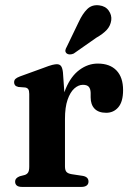

<svg xmlns="http://www.w3.org/2000/svg" viewBox="-20 -735 518 755"><path d="M218 -265Q218 -337.5 238.5 -386.5Q259 -435.5 292.5 -460.2Q326 -485 364.5 -485Q412 -485 438 -458Q464 -431 464 -380.5Q464 -335.5 445.5 -313.5Q427 -291.5 397.5 -291.5Q367.5 -291.5 352 -307.5Q336.5 -323.5 336.5 -352V-370Q336 -386 329 -393.8Q322 -401.5 306 -401.5Q288.5 -401.5 272.2 -387Q256 -372.5 245.8 -343Q235.5 -313.5 235.5 -267.5ZM227.5 -450.5 235.5 -337V-80.5Q235.5 -66 241.2 -59.2Q247 -52.5 262 -50L305 -43.5Q316.5 -41.5 322.2 -36Q328 -30.5 328 -21Q328 -11 320.8 -5.5Q313.5 0 300 0H66.5Q52.5 0 46 -5.5Q39.5 -11 39.5 -20.5Q39.5 -28 44 -33.2Q48.5 -38.5 58 -42L77.5 -47Q86.5 -50 90.8 -57.2Q95 -64.5 95 -80V-365.5Q95 -378.5 91.2 -384Q87.5 -389.5 79 -391L52.5 -393Q43.5 -395 39.5 -399.5Q35.5 -404 35.5 -411Q35.5 -419.5 40.5 -424.5Q45.5 -429.5 58.5 -434.5L149.5 -467.5Q174 -477 185.5 -479.8Q197 -482.5 203.5 -482.5Q214.5 -482.5 220 -475.2Q225.5 -468 227.5 -450.5ZM289.5 -648.5Q304.5 -681 323 -699.2Q341.5 -717.5 370 -714Q395 -711 407.5 -693.2Q420 -675.5 417.5 -655.5Q414.5 -633.5 399.8 -617.5Q385 -601.5 358.5 -586.5L270 -524.5Q262.5 -521 254.8 -521Q247 -521 241.5 -525.5Q236 -531 237.2 -537.8Q238.5 -544.5 242.5 -551Z"/></svg>

Font: Fraunces SemiBold
Style: Regular
Weight: 600
Version: Version 1.000;[b76b70a41]